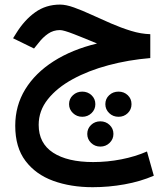

<svg xmlns="http://www.w3.org/2000/svg" viewBox="-20 -466 720 824"><path d="M625 -319.3V-216.8Q531.2 -209 445.3 -186Q359.4 -163.1 292 -126.2Q224.6 -89.4 185.3 -40Q146 9.3 146 69.8Q146 148.9 207.8 189.2Q269.5 229.5 379.9 229.5Q440.9 229.5 500.7 217.8Q560.5 206.1 610.8 184.1L640.1 288.1Q582.5 313 514.4 325.2Q446.3 337.4 377.9 337.4Q283.7 337.4 208.5 310.1Q133.3 282.7 89.4 224.6Q45.4 166.5 45.4 73.7Q45.4 -12.7 88.4 -82.8Q131.3 -152.8 210.2 -203.1Q289.1 -253.4 396.5 -279.3Q342.8 -301.8 297.9 -319.3Q252.9 -336.9 237.3 -336.9Q209 -336.9 186.3 -321.3Q163.6 -305.7 145 -281.2L126 -257.8L36.1 -301.8L49.8 -323.7Q85 -380.4 131.1 -413.3Q177.2 -446.3 237.8 -446.3Q263.2 -446.3 297.9 -433.8Q332.5 -421.4 372.8 -402.8Q413.1 -384.3 456.3 -365.5Q499.5 -346.7 542.5 -333.5Q585.4 -320.3 625 -319.3ZM544.4 -19Q544.4 3.9 528.3 19.5Q512.2 35.2 488.8 35.2Q464.8 35.2 448.5 19.3Q432.1 3.4 432.1 -19Q432.1 -42 448.5 -57.4Q464.8 -72.8 488.8 -72.8Q512.2 -72.8 528.3 -57.4Q544.4 -42 544.4 -19ZM389.2 -19Q389.2 3.9 372.8 19.5Q356.4 35.2 333 35.2Q309.6 35.2 293 19.3Q276.4 3.4 276.4 -19Q276.4 -42 293 -57.4Q309.6 -72.8 333 -72.8Q356.4 -72.8 372.8 -57.4Q389.2 -42 389.2 -19ZM466.8 108.9Q466.8 131.3 450.4 147.2Q434.1 163.1 410.6 163.1Q387.2 163.1 370.8 147.2Q354.5 131.3 354.5 108.9Q354.5 85.9 370.8 70.3Q387.2 54.7 410.6 54.7Q434.1 54.7 450.4 70.3Q466.8 85.9 466.8 108.9Z"/></svg>

Font: Vazirmatn RD Medium
Style: Regular
Weight: 500
Designer: Saber Rastikerdar
Foundry: Saber Rastikerdar
Version: Version 33.003